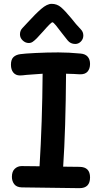

<svg xmlns="http://www.w3.org/2000/svg" viewBox="-20 -983 526 1000"><path d="M449 -59Q449 -3 394 -3L93 -7Q66 -8 54 -24Q42 -40 42 -62Q42 -90 57 -104Q72 -118 93 -118L186 -117Q200 -344 202 -599L119 -593Q95 -590 84 -590Q62 -590 49.5 -605Q37 -620 37 -646Q37 -673 50 -685.5Q63 -698 86 -701Q105 -704 165 -707Q225 -710 284 -710Q338 -710 400 -704Q424 -702 436.5 -688Q449 -674 449 -650Q449 -625 436 -610Q423 -595 395 -596Q369 -598 324 -599Q322 -308 309 -115L395 -114Q449 -113 449 -59ZM332 -773 302 -811Q285 -834 271.5 -850.5Q258 -867 253 -867Q246 -867 206 -821Q196 -811 188 -801.5Q180 -792 172 -784Q159 -771 150 -765Q141 -759 130 -759Q112 -759 98 -772.5Q84 -786 84 -804Q84 -824 97 -837L124 -866Q164 -910 194.5 -936.5Q225 -963 249 -963Q277 -963 298 -945Q319 -927 352 -887Q375 -857 401 -830Q414 -817 414 -798Q414 -780 401.5 -767Q389 -754 372 -754Q347 -754 332 -773Z"/></svg>

Font: Mali SemiBold
Style: Regular
Weight: 600
Designer: Kitiyaporn Chalermlarp | Katatrad Aksorn Co.,Ltd.
Foundry: Cadson Demak Co.,Ltd.
Version: Version 1.000; ttfautohint (v1.6)